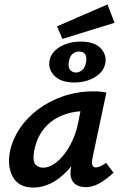

<svg xmlns="http://www.w3.org/2000/svg" viewBox="-20 -839 554 868"><path d="M132 9Q65 9 38.5 -38.5Q12 -86 25 -154Q36 -208 68.5 -257Q101 -306 151.5 -344Q202 -382 266 -404Q330 -426 404 -426Q424 -426 437 -424.5Q450 -423 461 -421L398 -124Q390 -82 413 -82Q422 -82 434 -87.5Q446 -93 460 -103L493 -58Q456 -24 426.5 -8.5Q397 7 367 7Q343 7 325.5 -3Q308 -13 301.5 -34.5Q295 -56 303 -92L336 -243L390 -277Q375 -211 347.5 -158Q320 -105 285 -67.5Q250 -30 210.5 -10.5Q171 9 132 9ZM175 -81Q199 -81 223.5 -97Q248 -113 269.5 -140.5Q291 -168 307.5 -203.5Q324 -239 332 -278L352 -377L407 -334Q398 -336 389 -336.5Q380 -337 371 -337Q319 -337 278 -323.5Q237 -310 207.5 -286Q178 -262 159.5 -228.5Q141 -195 134 -154Q127 -111 140 -96Q153 -81 175 -81ZM316 -466Q255 -466 225 -497.5Q195 -529 205 -570Q211 -594 230.5 -612Q250 -630 279.5 -640.5Q309 -651 344 -651Q409 -651 437 -619Q465 -587 455 -548Q449 -523 428.5 -504.5Q408 -486 378.5 -476Q349 -466 316 -466ZM323 -511Q337 -511 351 -522Q365 -533 369 -558Q373 -579 365.5 -592.5Q358 -606 338 -606Q319 -606 307 -594.5Q295 -583 291 -560Q287 -533 298 -522Q309 -511 323 -511ZM262 -663 238 -720 466 -819 498 -736Z"/></svg>

Font: Ysabeau Infant
Style: Bold Italic
Weight: 700
Italic angle: -12°
Designer: Christian Thalmann (Catharsis Fonts)
Version: Version 2.001;gftools[0.9.30]; featfreeze: ss01,ss02,lnum